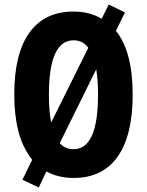

<svg xmlns="http://www.w3.org/2000/svg" viewBox="-20 -776 649 848"><path d="M566 -358Q566 -178 499.5 -84Q433 10 305 10Q237 10 185 -19L151 52L79 18L122 -70Q78 -128 60.5 -198.5Q43 -269 43 -359Q43 -539 110 -632Q177 -725 305 -725Q376 -725 429 -693L460 -756L532 -721L492 -640Q566 -548 566 -358ZM196 -358Q196 -285 206 -235L370 -565Q346 -598 305 -598Q196 -598 196 -358ZM413 -358Q413 -423 405 -470L244 -144Q267 -117 305 -117Q413 -117 413 -358Z"/></svg>

Font: Noto Sans Malayalam ExtraCondensed ExtraBold
Style: Regular
Weight: 800
Width: 2
Designer: Jelle Bosma - Monotype Design Team
Foundry: Monotype Imaging Inc.
Version: Version 2.104; ttfautohint (v1.8.4.7-5d5b)